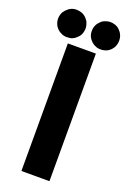

<svg xmlns="http://www.w3.org/2000/svg" viewBox="-199 -951 684 1018"><g transform="rotate(20 143.5 -442.5)"><path d="M48.8 -739.3Q46.9 -739.3 44.9 -739.3Q43 -739.3 41 -739.3Q32.2 -740.2 25.4 -742.2Q17.6 -745.1 10.7 -749Q2 -753.9 -4.9 -759.8Q-10.7 -766.6 -16.6 -773.4Q-28.3 -792 -29.3 -813.5Q-29.3 -814.5 -29.3 -815.4Q-29.3 -835.9 -19.5 -854.5Q-13.7 -862.3 -7.8 -869.1Q-1 -876 6.8 -881.8Q12.7 -885.7 19.5 -888.7Q26.4 -891.6 34.2 -892.6Q36.1 -893.6 39.1 -893.6Q41 -893.6 43.9 -893.6Q46.9 -893.6 47.9 -893.6Q47.9 -893.6 48.8 -893.6Q59.6 -893.6 69.3 -890.6Q80.1 -888.7 88.9 -882.8Q96.7 -877.9 103.5 -871.1Q109.4 -864.3 115.2 -856.4Q125 -837.9 126 -817.4Q126 -795.9 116.2 -777.3Q111.3 -769.5 104.5 -762.7Q98.6 -756.8 90.8 -751Q74.2 -740.2 60.5 -740.2Q45.9 -739.3 48.8 -739.3ZM239.3 -893.6Q250 -893.6 259.8 -890.6Q269.5 -888.7 279.3 -882.8Q287.1 -877.9 293 -871.1Q299.8 -864.3 304.7 -856.4Q315.4 -837.9 315.4 -817.4Q315.4 -816.4 315.4 -816.4Q315.4 -795.9 305.7 -777.3Q300.8 -769.5 294.9 -762.7Q289.1 -756.8 281.2 -751Q271.5 -745.1 260.7 -742.2Q250 -739.3 239.3 -739.3Q228.5 -739.3 218.8 -741.2Q210 -744.1 200.2 -749Q192.4 -753.9 185.5 -759.8Q178.7 -766.6 173.8 -773.4Q161.1 -792 161.1 -813.5Q160.2 -835 170.9 -854.5Q175.8 -862.3 182.6 -869.1Q188.5 -876 196.3 -881.8Q205.1 -886.7 214.8 -889.6Q223.6 -892.6 233.4 -893.6Q234.4 -893.6 236.3 -893.6Q238.3 -893.6 239.3 -893.6ZM75.2 -710Q80.1 -710 85 -710Q89.8 -710 94.7 -710Q105.5 -710 116.2 -710Q127 -710 137.7 -710Q148.4 -710 159.2 -710Q169.9 -710 180.7 -710Q191.4 -710 202.1 -710Q211.9 -710 222.7 -710Q222.7 -707 222.7 -705.1Q222.7 -702.1 222.7 -700.2Q222.7 -620.1 222.7 -541Q222.7 -460.9 222.7 -381.8Q222.7 -327.1 222.7 -272.5Q222.7 -217.8 222.7 -163.1Q222.7 -120.1 222.7 -77.1Q222.7 -33.2 222.7 9.8Q220.7 9.8 217.8 9.8Q215.8 9.8 212.9 9.8Q197.3 9.8 181.6 9.8Q166 9.8 150.4 9.8Q139.6 9.8 128.9 9.8Q118.2 9.8 107.4 9.8Q96.7 9.8 85.9 9.8Q75.2 9.8 64.5 9.8Q64.5 7.8 64.5 4.9Q64.5 2.9 64.5 0Q64.5 -80.1 64.5 -159.2Q64.5 -238.3 64.5 -318.4Q64.5 -373 64.5 -427.7Q64.5 -482.4 64.5 -537.1Q64.5 -580.1 64.5 -623Q64.5 -667 64.5 -710Q67.4 -710 70.3 -710Q72.3 -710 75.2 -710Z"/></g></svg>

Font: LeFont
Style: Bold
Weight: 800
Designer: Leryon MEDIA
Version: Version 1.0